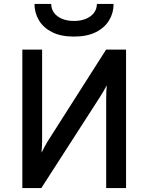

<svg xmlns="http://www.w3.org/2000/svg" viewBox="-20 -951 750 971"><path d="M93 0V-700H193V-240Q193 -228.5 192.2 -210.8Q191.5 -193 190 -178.5Q196.5 -192.5 205.2 -208.5Q214 -224.5 220 -234.5L516.5 -700H617.5V0H517V-451Q517 -473 517.8 -489.8Q518.5 -506.5 520 -519.5Q513.5 -507 502.5 -488Q491.5 -469 484 -458L189 0ZM354 -766Q287.5 -766 243.2 -788.5Q199 -811 176.8 -848.5Q154.5 -886 154.5 -931H239Q239 -906 253.2 -886.5Q267.5 -867 293.5 -856Q319.5 -845 354 -845Q388.5 -845 414.8 -856Q441 -867 455.5 -886.5Q470 -906 470 -931H554.5Q554.5 -886 532 -848.5Q509.5 -811 465 -788.5Q420.5 -766 354 -766Z"/></svg>

Font: Overpass Medium
Style: Regular
Weight: 500
Designer: Delve Withrington, Dave Bailey, Thomas Jockin
Foundry: Delve Fonts LLC
Version: Version 4.000